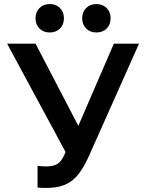

<svg xmlns="http://www.w3.org/2000/svg" viewBox="-20 -915 720 946"><path d="M205 11Q194 11 183.5 10.5Q173 10 165 9V-98Q173 -97 183.5 -96Q194 -95 205 -95Q232 -95 249.5 -101Q267 -107 279.5 -122.5Q292 -138 303 -166L15 -700H155L366 -295L541 -700H665L419 -148Q400 -106 380 -75.5Q360 -45 336 -26Q312 -7 280.5 2Q249 11 205 11ZM225 -755Q194 -755 174.5 -774.5Q155 -794 155 -825Q155 -856 174.5 -875.5Q194 -895 225 -895Q256 -895 275.5 -875.5Q295 -856 295 -825Q295 -794 275.5 -774.5Q256 -755 225 -755ZM455 -755Q424 -755 404.5 -774.5Q385 -794 385 -825Q385 -856 404.5 -875.5Q424 -895 455 -895Q486 -895 505.5 -875.5Q525 -856 525 -825Q525 -794 505.5 -774.5Q486 -755 455 -755Z"/></svg>

Font: Golos Text Medium
Style: Regular
Weight: 500
Designer: A.Korolkova, Vitaly Kuzmin
Foundry: ParaType Ltd
Version: Version 2.004